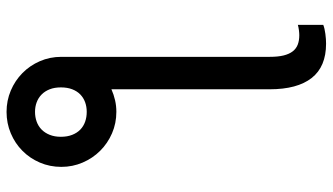

<svg xmlns="http://www.w3.org/2000/svg" viewBox="-232 -568 1005 580"><g transform="rotate(-90 270.0 -278.5)"><path d="M55.4 -595.2Q55.4 -630 68.4 -660.2Q81.3 -690.3 103.9 -712.7Q126.4 -735.1 156.8 -747.9Q187.1 -760.7 221.6 -760.7Q255.7 -760.7 285.9 -747.9Q316.1 -735.1 338.8 -712.7Q361.5 -690.3 374.6 -660.2Q387.8 -630 387.8 -595.2V34.1Q387.8 59.3 392 76.3Q396.3 93.4 404.5 103.9Q412.6 114.3 424.9 119Q437.1 123.6 453.1 123.6Q459.5 123.6 468.2 122.5Q476.9 121.4 484.4 119.3V196Q479 198.2 471.9 199.8Q464.8 201.3 457 202.4Q449.2 203.5 441.6 204Q433.9 204.5 427.6 204.5Q358 204.5 323.9 161Q289.8 117.5 289.8 34.1V-443.9Q273.8 -436.8 256.7 -432.9Q239.7 -429 221.6 -429Q187.1 -429 156.8 -442.1Q126.4 -455.3 103.9 -478Q81.3 -500.7 68.4 -530.9Q55.4 -561.1 55.4 -595.2ZM221.6 -518.5Q237.2 -518.5 250.5 -523.3Q263.8 -528.1 274 -537.8Q284.1 -547.6 289.8 -562.3Q295.5 -577.1 295.5 -596.6Q295.5 -615.8 289.8 -630.3Q284.1 -644.9 274 -654.8Q263.8 -664.8 250.5 -669.7Q237.2 -674.7 221.6 -674.7Q205.6 -674.7 191.9 -669.7Q178.3 -664.8 168.1 -654.8Q158 -644.9 152.2 -630.3Q146.3 -615.8 146.3 -596.6Q146.3 -577.1 152.2 -562.3Q158 -547.6 168.1 -537.8Q178.3 -528.1 191.9 -523.3Q205.6 -518.5 221.6 -518.5Z"/></g></svg>

Font: Fast_Sans
Style: Regular
Weight: 400
Designer: Rasmus Andersson
Foundry: rsms
Version: Version 3.018;git-588b23468